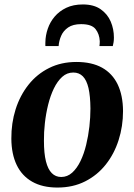

<svg xmlns="http://www.w3.org/2000/svg" viewBox="-20 -830 604 863"><path d="M323.5 -551.5Q392.5 -551.5 438.8 -525.8Q485 -500 508.8 -450.8Q532.5 -401.5 533 -331Q533 -262.5 513.2 -200.5Q493.5 -138.5 455.5 -90.5Q417.5 -42.5 362.8 -14.8Q308 13 238 13Q171 13 124.8 -13.2Q78.5 -39.5 55 -88.5Q31.5 -137.5 31 -206.5Q30.5 -276.5 50.2 -338.8Q70 -401 108 -449Q146 -497 200.5 -524.2Q255 -551.5 323.5 -551.5ZM309.5 -504Q281 -504 259.5 -484.5Q238 -465 222.2 -432.5Q206.5 -400 196.5 -359.8Q186.5 -319.5 181.8 -277.2Q177 -235 177.5 -197Q177.5 -140.5 186.5 -104.8Q195.5 -69 212.8 -51.8Q230 -34.5 255 -34.5Q283 -34.5 304.5 -54Q326 -73.5 341.8 -106Q357.5 -138.5 367.2 -178.8Q377 -219 381.8 -261.2Q386.5 -303.5 386.5 -342Q386 -398.5 377.8 -434Q369.5 -469.5 352.5 -486.8Q335.5 -504 309.5 -504ZM184 -623Q184 -627.5 183.8 -631.5Q183.5 -635.5 184 -641Q184.5 -671 194.8 -701Q205 -731 225.8 -755.5Q246.5 -780 278 -795Q309.5 -810 352.5 -810Q402 -810 432.8 -788.2Q463.5 -766.5 477.8 -732.8Q492 -699 492 -661.5Q492 -649.5 490.5 -640Q489 -630.5 487 -623H427Q427.5 -627.5 428 -632.5Q428.5 -637.5 428.5 -644.5Q427 -677 409.5 -699.2Q392 -721.5 344.5 -721.5Q308 -721.5 286.2 -706.5Q264.5 -691.5 254.8 -668.8Q245 -646 243.5 -623Z"/></svg>

Font: Merriweather 60pt
Style: Bold Italic
Weight: 700
Italic angle: -7.8°
Version: Version 2.101